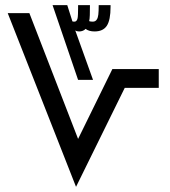

<svg xmlns="http://www.w3.org/2000/svg" viewBox="-20 -725 658 745"><path d="M184 -705H241L261 -642Q263 -641 269 -641Q278 -641 281 -654Q282 -658 282.5 -670Q283 -682 283 -693Q283 -704 283 -705H329Q329 -682 328.5 -666.5Q328 -651 326 -643Q328 -642 332 -641.5Q336 -641 340 -641Q351 -641 356 -650Q360 -656 361.5 -668.5Q363 -681 363 -705H409V-699Q409 -647 394.5 -625Q380 -603 347 -603Q325 -603 312 -613Q308 -608 301 -605.5Q294 -603 289 -603Q277 -603 272 -607L341 -415H283ZM275 0 10 -674H94L283 -186L416 -457H596V-384H464Z"/></svg>

Font: Noto Kufi Arabic
Style: Regular
Weight: 400
Designer: Monotype Design Team, David Williams, Khaled Hosny
Foundry: Google LLC
Version: Version 2.109; ttfautohint (v1.8.4.7-5d5b)